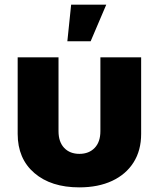

<svg xmlns="http://www.w3.org/2000/svg" viewBox="-20 -790 676 817"><path d="M317.4 7.3Q197.3 7.3 126.2 -53.7Q55.2 -114.7 55.2 -220.2V-545.9H229V-231.9Q229 -186 253.2 -160.6Q277.3 -135.3 317.9 -135.3Q358.4 -135.3 382.8 -160.6Q407.2 -186 407.2 -231.9V-545.9H580.6V-220.2Q580.6 -149.9 548.3 -98.9Q516.1 -47.9 457 -20.3Q397.9 7.3 317.4 7.3ZM266.6 -614.3 282.7 -770H432.1L365.7 -614.3Z"/></svg>

Font: Inter Extra Bold
Style: Regular
Weight: 800
Designer: Rasmus Andersson
Foundry: rsms
Version: Version 4.000;git-3c8e0fc